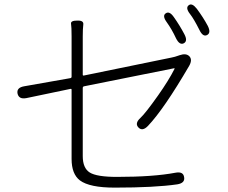

<svg xmlns="http://www.w3.org/2000/svg" viewBox="-20 -835 1040 877"><path d="M504 22Q389 22 345 -11Q307 -40 307 -109V-425Q307 -430 302 -429L101 -387Q66 -380 60 -408Q55 -435 91 -441L301 -478Q307 -479 307 -485V-668Q307 -712 304.5 -726.5Q302 -741 333 -741Q363 -742 360.5 -723Q358 -704 358 -668V-494Q358 -489 363 -490L763 -572Q779 -575 795 -581L801 -583Q830 -593 845 -578Q860 -562 844 -534Q729 -337 656 -260Q631 -234 613 -252Q594 -271 621 -296Q644 -317 702 -399Q750 -467 777 -520Q779 -524 774 -523L365 -441Q358 -440 358 -433V-122Q358 -67 390 -47Q422 -27 514 -27Q681 -27 781 -46Q817 -53 821 -26Q826 1 790 7Q687 22 504 22ZM819 -637Q800 -628 784 -660Q765 -701 742 -733Q720 -763 737 -774Q754 -786 774 -757Q801 -719 822 -679Q839 -647 819 -637ZM926 -675Q907 -665 891 -698Q866 -748 848 -771Q826 -799 842 -811Q857 -823 879 -795Q908 -756 929 -717Q945 -685 926 -675Z"/></svg>

Font: Resource Han Rounded JP Light
Style: Regular
Weight: 300
Designer: Cyano Hao (round all glyphs); Ryoko NISHIZUKA 西塚涼子 (kana, bopomofo & ideographs); Paul D. Hunt (Latin, Greek & Cyrillic)
Foundry: Cyano Hao
Version: 0.990